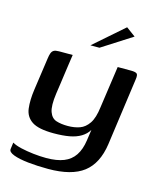

<svg xmlns="http://www.w3.org/2000/svg" viewBox="-105 -654 700 841"><g transform="rotate(15 244.5 -233.5)"><path d="M193 111Q144 111 102 106.5Q60 102 35 92.5Q10 83 12 69L16 39Q31 48 57 54Q83 60 113.5 63.5Q144 67 172 67Q220 67 251.5 54.5Q283 42 301 15Q319 -12 325 -54L332 -103Q320 -83 298.5 -70Q277 -57 247 -51.5Q217 -46 176 -46Q107 -46 77 -66Q47 -86 42.5 -123Q38 -160 45 -209L66 -356Q68 -371 71.5 -380.5Q75 -390 82.5 -394.5Q90 -399 106 -399H168Q164 -373 161 -351Q158 -329 155 -308.5Q152 -288 149 -265.5Q146 -243 142 -217Q134 -160 143.5 -133.5Q153 -107 175 -100Q197 -93 227 -93Q257 -93 281 -101.5Q305 -110 322 -135Q339 -160 345 -210L372 -399H433Q451 -399 458.5 -394Q466 -389 462 -365L420 -62Q407 28 353 69.5Q299 111 193 111ZM232 -460 367 -578 409 -547 273 -460Z"/></g></svg>

Font: Genos Medium
Style: Italic
Weight: 500
Italic angle: -8°
Designer: Robert E. Leuschke
Foundry: Robert E. Leuschke
Version: Version 1.010